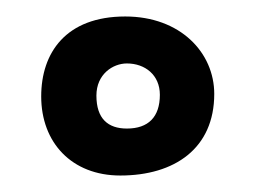

<svg xmlns="http://www.w3.org/2000/svg" viewBox="-20 -858 310 233"><path d="M240 -744C240 -794 199 -838 132 -838C60 -838 30 -794 30 -741C30 -685 67 -645 126 -645C192 -645 240 -678 240 -744ZM134 -781C156 -781 174 -767 174 -743C174 -716 160 -702 134 -702C111 -702 97 -714 97 -742C97 -768 117 -781 134 -781Z"/></svg>

Font: Life Savers
Style: ExtraBold
Weight: 800
Designer: Pablo Impallari, Rodrigo Fuenzalida, Brenda Gallo
Foundry: Pablo Impallari, Rodrigo Fuenzalida, Brenda Gallo
Version: Version 3.000